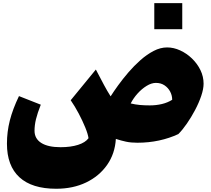

<svg xmlns="http://www.w3.org/2000/svg" viewBox="-20 -877 1316 1200"><path d="M838.4 15.1Q798.3 15.1 767.8 8.5Q737.3 2 704.1 -8.8Q698.7 83 649.7 153.3Q600.6 223.6 518.6 263.2Q436.5 302.7 331.1 302.7Q179.7 302.7 101.6 231Q23.4 159.2 23.4 21Q23.4 -53.2 41.5 -124.3Q59.6 -195.3 98.6 -276.4L234.9 -222.7Q213.9 -169.4 204.8 -131.8Q195.8 -94.2 195.8 -59.6Q195.8 -10.3 238 16.4Q280.3 43 358.4 43Q422.4 43 468 28.3Q513.7 13.7 533.2 -13.2Q529.8 -39.1 512.9 -80.3Q496.1 -121.6 472.2 -167Q448.2 -212.4 421.9 -250.5L579.1 -442.4L630.4 -345.2Q640.1 -326.7 650.1 -309.8Q660.2 -293 671.4 -274.9Q689.9 -304.2 718.5 -343.8Q747.1 -383.3 782.5 -424.6Q817.9 -465.8 857.9 -501.2Q897.9 -536.6 940.2 -558.6Q982.4 -580.6 1024.4 -580.6Q1065.4 -580.6 1106 -562Q1146.5 -543.5 1179.7 -511.5Q1212.9 -479.5 1232.7 -439Q1252.4 -398.4 1252.4 -354Q1252.4 -321.3 1237.8 -277.8Q1223.1 -234.4 1199.2 -189.2Q1175.3 -144 1147.9 -104.5Q1120.6 -64.9 1094.7 -39.1Q1039.6 -13.2 974.4 1Q909.2 15.1 838.4 15.1ZM1056.2 -253.4Q1056.2 -280.3 1043.7 -304.2Q1031.2 -328.1 1008.5 -343.5Q985.8 -358.9 954.6 -358.9Q926.8 -358.9 896.5 -340.3Q866.2 -321.8 839.8 -292.5Q813.5 -263.2 796.9 -230.5Q825.2 -223.6 854 -220.9Q882.8 -218.3 916.5 -218.3Q955.6 -218.3 991.7 -226.8Q1027.8 -235.4 1056.2 -253.4ZM944.3 -857.4H1119.1V-694.3H944.3Z"/></svg>

Font: Pinar-DS3-FD Black
Style: Regular
Weight: 900
Designer: Amin Abedi
Version: Version 3.000